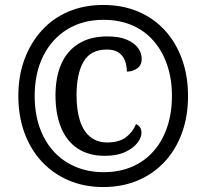

<svg xmlns="http://www.w3.org/2000/svg" viewBox="-20 -745 834 775"><path d="M397 10Q320 10 257 -17Q194 -44 148.5 -93Q103 -142 78.5 -209.5Q54 -277 54 -358Q54 -439 79 -506Q104 -573 149 -622.5Q194 -672 257 -698.5Q320 -725 397 -725Q474 -725 537 -698.5Q600 -672 645 -623Q690 -574 714.5 -506.5Q739 -439 739 -357Q739 -276 714.5 -208.5Q690 -141 644.5 -92Q599 -43 536 -16.5Q473 10 397 10ZM403 -116Q338 -116 293.5 -145.5Q249 -175 226.5 -230Q204 -285 204 -360Q204 -433 227 -486Q250 -539 297 -568.5Q344 -598 413 -598Q461 -598 491.5 -585Q522 -572 537 -551.5Q552 -531 552 -507Q552 -482 534 -469Q516 -456 492 -456Q492 -480 484.5 -500Q477 -520 459.5 -532.5Q442 -545 411 -545Q346 -545 317.5 -496.5Q289 -448 289 -361Q289 -300 303 -257Q317 -214 345 -192Q373 -170 412 -170Q461 -170 488.5 -191Q516 -212 529 -244Q539 -240 545 -231Q551 -222 551 -209Q551 -189 534 -167.5Q517 -146 484.5 -131Q452 -116 403 -116ZM398 -50Q462 -50 513 -72Q564 -94 600 -135Q636 -176 655 -232.5Q674 -289 674 -358Q674 -427 654.5 -483.5Q635 -540 599 -581Q563 -622 512 -643.5Q461 -665 398 -665Q314 -665 251.5 -626.5Q189 -588 154.5 -519Q120 -450 120 -358Q120 -287 140 -230.5Q160 -174 197 -133.5Q234 -93 285.5 -71.5Q337 -50 398 -50Z"/></svg>

Font: Noto Serif Khmer SemiCondensed Black
Style: Regular
Weight: 900
Width: 4
Designer: Danh Hong and the Monotype Design Team
Foundry: Monotype Imaging Inc.
Version: Version 2.004